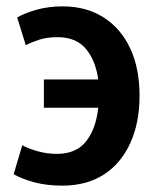

<svg xmlns="http://www.w3.org/2000/svg" viewBox="-20 -567 501 604"><path d="M289 -228Q282 -162 251 -122.5Q220 -83 159 -83Q127 -83 97.5 -91.5Q68 -100 50 -110L23 -19Q49 -4 88 6.5Q127 17 176 17Q252 17 306 -17.5Q360 -52 389.5 -116Q419 -180 419 -266Q419 -352 389.5 -415Q360 -478 305.5 -512.5Q251 -547 177 -547Q133 -547 95.5 -536.5Q58 -526 34 -512L61 -425Q79 -434 103 -442Q127 -450 161 -450Q220 -450 250.5 -413Q281 -376 289 -317H118V-228Z"/></svg>

Font: Repo DemiBold
Style: Regular
Weight: 600
Designer: Stefan Peev
Foundry: Context Ltd
Version: Version 1.502